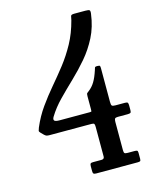

<svg xmlns="http://www.w3.org/2000/svg" viewBox="-113 -825 714 900"><g transform="rotate(-15 244.0 -375.0)"><path d="M457.5 -42V-13Q457.5 -4.5 454.2 -2.2Q451 0 442 0H241Q231.5 0 228.2 -3Q225 -6 225 -16V-38.5Q225 -48.5 227.8 -51.8Q230.5 -55 240 -55H281Q295 -55 295 -67.5V-211Q295 -222.5 292.5 -226.2Q290 -230 278.5 -230H77Q66 -230 61.5 -231.8Q57 -233.5 51.5 -238.5L38.5 -251.5Q31.5 -258.5 32.2 -263Q33 -267.5 37 -277.5Q58 -327 87.5 -368.5Q117 -410 150 -448.8Q183 -487.5 214.8 -528.2Q246.5 -569 272.5 -616.5Q298.5 -664 314 -723.5Q317 -735 318 -742.5Q319 -750 334.5 -750H389Q404.5 -750 408.8 -746.8Q413 -743.5 411 -729.5Q403 -667.5 378 -618.5Q353 -569.5 318.5 -529.2Q284 -489 246.5 -453.2Q209 -417.5 174.8 -382.5Q140.5 -347.5 117 -309Q110 -297.5 114.2 -291.2Q118.5 -285 140 -285H286Q294 -285 294.5 -287.5Q295 -290 295 -297.5V-360Q295 -372.5 298 -375Q301 -377.5 307.5 -382.5Q325 -396 337 -415.8Q349 -435.5 360 -469Q362.5 -475.5 363.5 -480.2Q364.5 -485 374 -485H377Q387 -485 388.5 -481.8Q390 -478.5 390 -469.5V-307Q390 -293 393.5 -289Q397 -285 411 -285H457Q467 -285 469.8 -281.5Q472.5 -278 472.5 -267.5V-245Q472.5 -235 468.8 -232.5Q465 -230 454.5 -230H407.5Q396 -230 393 -225.8Q390 -221.5 390 -210.5V-73Q390 -61.5 393.5 -58.2Q397 -55 409 -55H440Q449.5 -55 453.5 -53.2Q457.5 -51.5 457.5 -42Z"/></g></svg>

Font: Besley* Narrow
Style: Regular
Weight: 400
Width: 4
Designer: Owen Earl
Foundry: indestructible type*
Version: Version 3.000; ttfautohint (v1.8.3)